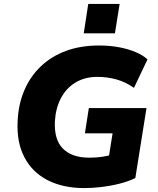

<svg xmlns="http://www.w3.org/2000/svg" viewBox="-20 -948 807 979"><path d="M409 11Q302 11 223.5 -29Q145 -69 104.5 -146Q64 -223 70 -332Q74 -417 104 -487.5Q134 -558 188 -609.5Q242 -661 316.5 -688.5Q391 -716 486 -716Q540 -716 587.5 -707Q635 -698 672.5 -682Q710 -666 732 -645L663 -500Q621 -530 574 -543Q527 -556 477 -556Q412 -556 364.5 -527Q317 -498 290.5 -447Q264 -396 260 -331Q255 -236 301 -190Q347 -144 436 -144Q472 -144 504.5 -149Q537 -154 569 -165L527 -97L554 -268H413L433 -397H727L670 -40Q632 -22 588 -11Q544 0 498 5.5Q452 11 409 11ZM407 -778 430 -928H590L566 -778Z"/></svg>

Font: Nunito Sans 10pt Black
Style: Italic
Weight: 900
Italic angle: -9°
Designer: Vernon Adams
Foundry: Vernon Adams
Version: Version 3.101;gftools[0.9.27]